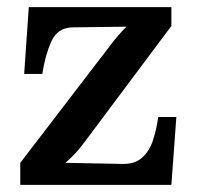

<svg xmlns="http://www.w3.org/2000/svg" viewBox="-20 -520 553 540"><path d="M37 0V-62L283 -383Q299 -405 314.5 -422.5Q330 -440 336 -445L183 -443Q142 -442 124.5 -403.5Q107 -365 99 -312H48L61 -500H462V-447L219 -122Q205 -103 192.5 -89.5Q180 -76 164 -62L323 -59Q358 -58 378.5 -75.5Q399 -93 409.5 -123.5Q420 -154 425 -191H476L462 0Z"/></svg>

Font: Lora SemiBold
Style: Regular
Weight: 600
Designer: Olga Karpushina, Alexei Vanyashin (Cyrillic)
Foundry: Cyreal
Version: Version 3.011; ttfautohint (v1.8.4.7-5d5b)